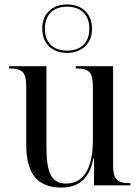

<svg xmlns="http://www.w3.org/2000/svg" viewBox="-20 -834 629 864"><path d="M282 -596C346 -596 394 -635 394 -705C394 -775 346 -814 282 -814C218 -814 170 -775 170 -705C170 -635 218 -596 282 -596ZM282 -606C222 -606 182 -640 182 -705C182 -770 222 -804 282 -804C342 -804 382 -770 382 -705C382 -640 342 -606 282 -606ZM257 10C315 10 380 -12 401 -123H403V0H567V-10H564C505 -10 489 -27 489 -94V-536H321V-526H324C383 -526 398 -508 398 -440V-203C398 -80 358 -8 278 -8C212 -8 189 -55 189 -172V-536H21V-526H24C82 -526 98 -508 98 -443V-185C98 -48 151 10 257 10Z"/></svg>

Font: Noto Serif Display SemiCondensed
Style: Regular
Weight: 400
Width: 4
Designer: Monotype Design Team
Foundry: Monotype Imaging Inc.
Version: Version 2.009